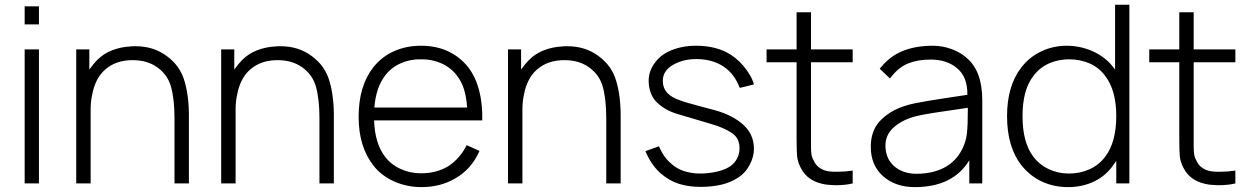

<svg xmlns="http://www.w3.org/2000/svg" viewBox="-20 -770 5240 806"><path d="M143.5 -743.5V-667.5H83.5V-743.5ZM143.5 -562.5V0H83.5V-562.5Z M773 -274V0H712.5V-273Q712.5 -353 698 -405.5Q683.5 -457.5 638.5 -488.5Q597.5 -517.5 536.5 -517.5Q465.5 -517.5 420.5 -477Q399.5 -458.5 386.2 -431.8Q373 -405 367.5 -375Q364 -360.5 362.2 -344Q360.5 -327.5 360.5 -308.5V0H300V-562.5H355V-478Q363.5 -490 371.5 -499.8Q379.5 -509.5 387.5 -517.5Q414.5 -545 451 -559Q487.5 -573 527 -575Q531 -575.5 536.5 -575.8Q542 -576 549 -576Q624 -576 679 -535.5Q736 -494.5 754.5 -429.5Q774 -365 773 -274Z M1381.5 -274V0H1321V-273Q1321 -353 1306.5 -405.5Q1292 -457.5 1247 -488.5Q1206 -517.5 1145 -517.5Q1074 -517.5 1029 -477Q1008 -458.5 994.8 -431.8Q981.5 -405 976 -375Q972.5 -360.5 970.8 -344Q969 -327.5 969 -308.5V0H908.5V-562.5H963.5V-478Q972 -490 980 -499.8Q988 -509.5 996 -517.5Q1023 -545 1059.5 -559Q1096 -573 1135.5 -575Q1139.5 -575.5 1145 -575.8Q1150.5 -576 1157.5 -576Q1232.5 -576 1287.5 -535.5Q1344.5 -494.5 1363 -429.5Q1382.5 -365 1381.5 -274Z M1596 -112.5Q1621.5 -79 1661.5 -60.8Q1701.5 -42.5 1747 -42.5Q1813 -42.5 1863 -73Q1912.5 -106.5 1939 -160.5L1993 -136.5Q1958.5 -59 1891 -21Q1829 15.5 1749 15.5Q1719 15.5 1690.2 9.5Q1661.5 3.5 1635.2 -8Q1609 -19.5 1586.5 -36.5Q1564 -53.5 1547 -76Q1485.5 -154.5 1485.5 -280Q1485.5 -408.5 1547 -487.5Q1583.5 -533 1635 -555.5Q1686.5 -578 1747 -578Q1872 -578 1945 -488.5Q2007.5 -407 2004.5 -264.5H1550.5Q1553.5 -168.5 1596 -112.5ZM1551.5 -318.5H1941Q1938 -362 1928 -394.5Q1918 -427 1898 -453Q1872.5 -486.5 1832.5 -504.2Q1792.5 -522 1747 -521Q1702 -522 1662 -504.2Q1622 -486.5 1596 -452Q1558 -401.5 1551.5 -318.5Z M2585.5 -274V0H2525V-273Q2525 -353 2510.5 -405.5Q2496 -457.5 2451 -488.5Q2410 -517.5 2349 -517.5Q2278 -517.5 2233 -477Q2212 -458.5 2198.8 -431.8Q2185.5 -405 2180 -375Q2176.5 -360.5 2174.8 -344Q2173 -327.5 2173 -308.5V0H2112.5V-562.5H2167.5V-478Q2176 -490 2184 -499.8Q2192 -509.5 2200 -517.5Q2227 -545 2263.5 -559Q2300 -573 2339.5 -575Q2343.5 -575.5 2349 -575.8Q2354.5 -576 2361.5 -576Q2436.5 -576 2491.5 -535.5Q2548.5 -494.5 2567 -429.5Q2586.5 -365 2585.5 -274Z M3085.5 -401Q3062.5 -461.5 3015.5 -491.8Q2968.5 -522 2903 -522Q2846.5 -522 2804 -497Q2762.5 -472 2762.5 -431.5Q2762.5 -413.5 2768.5 -399.5Q2774.5 -385.5 2787 -374.5Q2799.5 -363.5 2818.2 -355.2Q2837 -347 2862.5 -339.5Q2886.5 -332.5 2915.5 -324.8Q2944.5 -317 2980.5 -307.5Q3055 -287 3099.5 -247Q3145 -206.5 3145 -145Q3145 -111 3126 -76Q3107.5 -41.5 3076 -23Q3019.5 14.5 2920 14.5Q2870.5 14.5 2829.5 1.5Q2788.5 -11.5 2752 -43.5Q2731 -62.5 2715 -87Q2699 -111.5 2689.5 -135.5L2746 -156Q2765 -111 2795 -85.5Q2818 -63 2850.2 -52.2Q2882.5 -41.5 2919 -41.5Q2953.5 -41.5 2987.5 -49Q3021.5 -56.5 3044 -71Q3063.5 -84.5 3074 -104.2Q3084.5 -124 3084.5 -148Q3084.5 -190 3052.5 -211.5Q3036.5 -222.5 3013.8 -232.5Q2991 -242.5 2960.5 -251L2851 -283.5Q2832.5 -288.5 2817.5 -293.5Q2802.5 -298.5 2790.5 -304Q2767 -314.5 2745 -333.5Q2722.5 -352 2712.8 -377.5Q2703 -403 2703 -430Q2703 -471 2728 -505Q2752.5 -539 2791.5 -556Q2840 -578 2902 -578Q2975 -578 3029 -551Q3069.5 -530.5 3101 -493Q3117 -474 3128.2 -454.8Q3139.5 -435.5 3145 -415.5Z M3384.5 -197V-158.5Q3384.5 -135.5 3386.5 -122Q3388.5 -108.5 3396 -96Q3404 -76 3422.8 -64Q3441.5 -52 3465.5 -50Q3470.5 -49.5 3478 -49.2Q3485.5 -49 3496 -49Q3511 -49 3526.8 -50.2Q3542.5 -51.5 3559.5 -54V0Q3528.5 7.5 3489.5 7.5Q3481.5 7.5 3471.5 6.8Q3461.5 6 3449 5Q3370.5 -6.5 3341.5 -65.5Q3328 -91.5 3326 -116Q3325 -128.5 3324.5 -148Q3324 -167.5 3324 -195V-508.5H3198V-562.5H3324V-718.5H3384.5V-562.5H3559.5V-508.5H3384.5Z M4049 0V-97Q3980.5 15.5 3820 15.5Q3739.5 15.5 3687.5 -30Q3635.5 -76 3635.5 -153Q3635.5 -206.5 3659 -242.8Q3682.5 -279 3734.5 -307.5Q3771 -326 3818.5 -336Q3842.5 -341 3877.2 -346.8Q3912 -352.5 3958.5 -359.5L4041 -372Q4042 -446.5 3998.5 -483Q3955.5 -520 3886.5 -520Q3832.5 -520 3792 -503.5Q3751 -487.5 3716 -440.5L3673 -481.5Q3714 -533.5 3769 -555.8Q3824 -578 3895 -578Q3935.5 -578 3973.2 -564.5Q4011 -551 4038 -527Q4103.5 -472 4103.5 -349V0ZM4043 -317.5Q3869.5 -293 3835.5 -284.5Q3774 -271 3735.5 -238.5Q3697 -206 3697 -159.5Q3697 -104.5 3733.5 -72.5Q3770 -40.5 3827.5 -40.5Q3894.5 -40.5 3943.8 -66.2Q3993 -92 4019 -143.5Q4035 -174.5 4039 -209.5Q4041 -227 4042 -253.8Q4043 -280.5 4043 -317.5Z M4721 -750V0H4666V-95L4657.5 -82.5Q4625.5 -34 4575 -9.2Q4524.5 15.5 4464 15.5Q4404 15.5 4354 -7.8Q4304 -31 4268 -76Q4207.5 -153.5 4207.5 -282.5Q4207.5 -410.5 4268 -487.5Q4301.5 -531 4351.5 -554.5Q4401.5 -578 4457.5 -578Q4517 -578 4571 -553Q4624.5 -528 4657.5 -482.5L4661 -478V-750ZM4666 -282.5Q4666 -391 4619 -452Q4593.5 -486.5 4554 -503.8Q4514.5 -521 4468 -521Q4421.5 -521 4382.5 -503.2Q4343.5 -485.5 4318 -451Q4272.5 -393 4272.5 -282.5Q4272.5 -172.5 4317 -113.5Q4342.5 -79 4382 -60.2Q4421.5 -41.5 4467 -41.5Q4513.5 -41.5 4553.2 -59.2Q4593 -77 4619 -111.5Q4666 -172.5 4666 -282.5Z M4991 -197V-158.5Q4991 -135.5 4993 -122Q4995 -108.5 5002.5 -96Q5010.5 -76 5029.2 -64Q5048 -52 5072 -50Q5077 -49.5 5084.5 -49.2Q5092 -49 5102.5 -49Q5117.5 -49 5133.2 -50.2Q5149 -51.5 5166 -54V0Q5135 7.5 5096 7.5Q5088 7.5 5078 6.8Q5068 6 5055.5 5Q4977 -6.5 4948 -65.5Q4934.5 -91.5 4932.5 -116Q4931.5 -128.5 4931 -148Q4930.5 -167.5 4930.5 -195V-508.5H4804.5V-562.5H4930.5V-718.5H4991V-562.5H5166V-508.5H4991Z"/></svg>

Font: Russisch Sans Light
Style: Regular
Weight: 300
Designer: Michael Sharanda (font) & Cristiano Sobral (main changes)
Foundry: Michael Sharanda
Version: Version 2.00;September 8, 2020;FontCreator 13.0.0.2681 64-bi